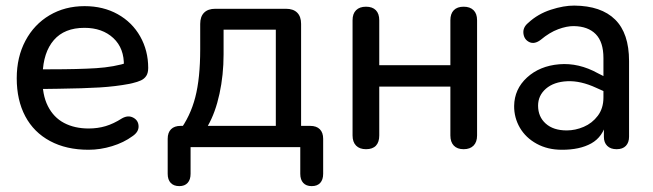

<svg xmlns="http://www.w3.org/2000/svg" viewBox="-20 -518 2298 676"><path d="M38.9 -242.5Q38.9 -316.9 69.5 -374.5Q100.1 -432.1 154.4 -464.3Q208.7 -496.4 277.8 -496.4Q343.3 -496.4 394.3 -468.1Q445.3 -439.7 473.6 -389.7Q501.8 -339.7 501.8 -278.8Q501.8 -261.4 495.1 -251Q488.4 -240.7 476.6 -235.1Q464.7 -229.5 445.6 -225L435.3 -222.7Q386.7 -213.5 330.8 -210.1Q274.8 -206.7 184.6 -205.5Q148.7 -205.5 111.9 -204.5L113.5 -274H156.3Q256.8 -274 319.1 -278Q381.4 -282 432.4 -298.3L416.1 -285Q418 -347.7 379.1 -383.9Q340.2 -420 277.4 -420Q206.9 -420 169.6 -376.9Q132.3 -333.7 130.1 -256.6L129.7 -244.1Q128.2 -184.6 148.5 -144.6Q168.7 -104.5 205.6 -85.1Q242.6 -65.6 292.2 -65.6Q323.8 -65.6 351.8 -73.9Q379.7 -82.2 409.6 -101.3Q431 -113.4 449.1 -103.8Q467.2 -94.2 467.9 -73.9Q468.7 -53.6 446.6 -38.6Q415.9 -16 374.6 -3.4Q333.3 9.3 291.7 9.3Q213.4 9.3 156.3 -21.4Q99.1 -52 69 -108.6Q38.9 -165.3 38.9 -242.5Z M570.4 94V-29.2Q570.4 -51.2 582.2 -63Q594 -74.8 616 -74.8H666.4L610.4 -55.2Q650.2 -108.3 667.5 -175.4Q684.9 -242.4 684.9 -344.8V-433.9Q684.9 -459.7 698.6 -473.4Q712.3 -487.1 738 -487.1H986.9Q1012.7 -487.1 1026.4 -473.4Q1040.1 -459.7 1040.1 -433.9V-31.4L996.7 -74.8H1072.2Q1094.2 -74.8 1106 -63Q1117.8 -51.2 1117.8 -29.2V94Q1117.8 114.6 1107.5 125.9Q1097.2 137.3 1077.5 137.3Q1057.9 137.3 1047.6 125.9Q1037.2 114.6 1037.2 94V0H651V94Q651 114.6 640.6 125.9Q630.3 137.3 611.3 137.3Q591.7 137.3 581 125.9Q570.4 114.6 570.4 94ZM951.1 -74.8V-413.5H767.2V-326.6Q767.2 -254 752.8 -187.9Q738.5 -121.7 711.7 -74.8Z M1221.3 -41.1V-446.7Q1221.3 -469.9 1233.7 -482.1Q1246.1 -494.4 1268.7 -494.4Q1291.2 -494.4 1303.3 -482.1Q1315.3 -469.9 1315.3 -446.7V-288.4H1565.7V-446.7Q1565.7 -469.9 1577.8 -482.1Q1589.9 -494.4 1612.4 -494.4Q1634.9 -494.4 1647.3 -482.1Q1659.7 -469.9 1659.7 -446.7V-41.1Q1659.7 -17.9 1647.3 -5.3Q1634.9 7.3 1612.4 7.3Q1589.9 7.3 1577.8 -5.3Q1565.7 -17.9 1565.7 -41.1V-213.2H1315.3V-41.1Q1315.3 -17.5 1303.6 -5.1Q1291.8 7.3 1268.7 7.3Q1246.1 7.3 1233.7 -5.3Q1221.3 -17.9 1221.3 -41.1Z M1790.2 -145Q1791 -204.3 1835.5 -245.1Q1880.1 -285.9 1948.8 -291.7Q2017.6 -297.5 2085.2 -260L2118.5 -243.2L2115.5 -192.6L2079.2 -208.8Q2024.3 -234.2 1977.2 -232Q1930 -229.8 1902.2 -205.8Q1874.5 -181.7 1874.5 -146.1Q1874.5 -106.9 1901.4 -82.9Q1928.3 -58.8 1975.3 -58.8Q2005.8 -58.8 2035.3 -71.5Q2064.9 -84.1 2084.7 -110.3Q2104.6 -136.6 2104.6 -174.7V-313.7Q2104.6 -370.2 2077.5 -397.8Q2050.4 -425.3 2000.4 -426.1Q1975.7 -426.4 1945.2 -415.1Q1914.8 -403.8 1884.1 -378.1Q1862 -361.1 1843.7 -369.8Q1825.4 -378.6 1822.9 -400.1Q1820.4 -421.7 1840 -437.7Q1873.8 -469 1919.5 -483.8Q1965.1 -498.6 2002.1 -498.3Q2096.8 -497.5 2145.8 -449.1Q2194.8 -400.7 2194.8 -303.1V-36.7Q2194.8 -16.3 2183.6 -4.5Q2172.3 7.3 2151 7.3Q2129.7 7.3 2118 -4.4Q2106.2 -16 2106.2 -36V-88.9H2115.3Q2102.8 -36 2061.9 -13.2Q2021 9.6 1957.9 9.3Q1908 9.3 1869.5 -11.9Q1831 -33 1810.4 -68.3Q1789.9 -103.6 1790.2 -145Z"/></svg>

Font: SN Pro Thin
Style: Regular
Weight: 200
Designer: Tobias Whetton
Foundry: Supernotes
Version: Version 1.003;Glyphs 3.3 (3324)